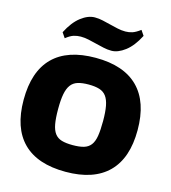

<svg xmlns="http://www.w3.org/2000/svg" viewBox="-141 -1114 1104 1237"><g transform="rotate(15 411.0 -495.0)"><path d="M161 -854Q198 -927 245.5 -963.5Q293 -1000 338 -1000Q365 -1000 391 -994Q417 -988 443.5 -981.5Q470 -975 496.5 -969Q523 -963 550 -963Q573 -963 595 -970Q617 -977 648 -1000L671 -966Q633 -892 585.5 -856Q538 -820 495 -820Q468 -820 441.5 -826Q415 -832 388.5 -838.5Q362 -845 335.5 -851Q309 -857 282 -857Q258 -857 235.5 -850Q213 -843 184 -820ZM411 10Q223 10 127 -86Q31 -182 31 -369Q31 -558 127 -654Q223 -750 411 -750Q598 -750 694.5 -653.5Q791 -557 791 -369Q791 -182 694.5 -86Q598 10 411 10ZM411 -168Q456 -168 485 -176.5Q514 -185 531 -207Q548 -229 554.5 -268Q561 -307 561 -369Q561 -429 553.5 -468.5Q546 -508 529 -531Q512 -554 483 -563Q454 -572 411 -572Q368 -572 339 -563Q310 -554 293 -531Q276 -508 268.5 -469Q261 -430 261 -369Q261 -308 268 -269Q275 -230 292 -207.5Q309 -185 338 -176.5Q367 -168 411 -168Z"/></g></svg>

Font: Encode Sans Normal
Style: Black
Weight: 900
Designer: Pablo Impallari, Andres Torresi
Foundry: Pablo Impallari, Andres Torresi
Version: Version 1.000; ttfautohint (v1.00) -l 8 -r 50 -G 200 -x 14 -